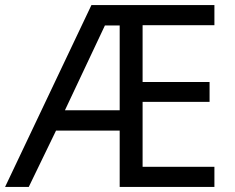

<svg xmlns="http://www.w3.org/2000/svg" viewBox="-21 -734 922 754"><path d="M821 0H449V-221H199L92 0H-1L338 -714H821V-635H539V-412H802V-334H539V-79H821ZM234 -301H449V-634H391Z"/></svg>

Font: Noto Sans Coptic
Style: Regular
Weight: 400
Designer: Monotype Design Team, Denis Moyogo Jacquerye
Foundry: Monotype Imaging Inc.
Version: Version 2.002; ttfautohint (v1.8.4.7-5d5b)